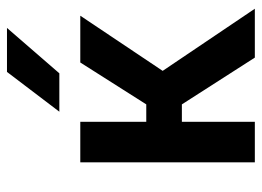

<svg xmlns="http://www.w3.org/2000/svg" viewBox="-120 -630 750 550"><g transform="rotate(-90 255.0 -355.0)"><path d="M231 -209H181V0H65V-500H181V-311H231L351 -500H485L327 -264L505 0H365ZM324 -710H450L320 -560H210Z"/></g></svg>

Font: Retni Sans
Style: Bold
Weight: 700
Designer: Vitaly Kuzmin
Foundry: ParaType Ltd.
Version: Version 1.00;March 2, 2019;FontCreator 11.5.0.2425 64-bit; t